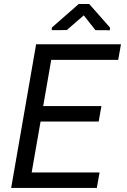

<svg xmlns="http://www.w3.org/2000/svg" viewBox="-20 -930 627 950"><path d="M468.3 -328.6H180.7L136.7 -76.7H472.7L459 0H35.2L158.7 -710.9H578.6L564.9 -633.8H233.4L193.8 -405.3H481.9ZM524.4 -793.5 523.4 -780.3 452.1 -780.8 394.5 -854 310.5 -781.2 235.8 -780.8 236.8 -793.9 369.6 -910.2H421.4Z"/></svg>

Font: Roboto Mono
Style: Italic
Weight: 400
Designer: Google
Version: Version 2.000985; 2015; ttfautohint (v1.3)